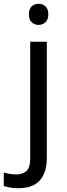

<svg xmlns="http://www.w3.org/2000/svg" viewBox="-75 -757 353 1017"><path d="M22 240Q-3 240 -22 236.5Q-41 233 -55 228V157Q-40 161 -24 164Q-8 167 11 167Q43 167 64 149.5Q85 132 85 83V-536H173V80Q173 130 157 166Q141 202 108 221Q75 240 22 240ZM78 -681Q78 -710 93 -723.5Q108 -737 130 -737Q150 -737 165.5 -723.5Q181 -710 181 -681Q181 -653 165.5 -639Q150 -625 130 -625Q108 -625 93 -639Q78 -653 78 -681Z"/></svg>

Font: ubangla15
Style: Book
Weight: 400
Designer: Jelle Bosma - Monotype Design Team
Foundry: Monotype Imaging Inc.
Version: Version 2.003